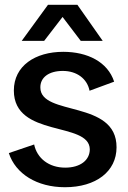

<svg xmlns="http://www.w3.org/2000/svg" viewBox="-20 -770 534 804"><path d="M252 14C382 14 468 -52 468 -153C469 -353 150 -282 149 -403C148 -446 185 -473 243 -473C301 -473 345 -441 355 -390L458 -428C431 -511 346 -553 245 -553C127 -553 38 -494 38 -391C38 -192 354 -263 356 -145C356 -99 316 -68 253 -68C185 -68 135 -107 123 -165L17 -129C45 -42 135 14 252 14ZM71 -599H165L242 -699L318 -599H410L304 -750H181Z"/></svg>

Font: Ronzino Medium
Style: Regular
Weight: 500
Designer: Nunzio Mazzaferro
Foundry: Collletttivo
Version: Version 1.000;Glyphs 3.3 (3337)